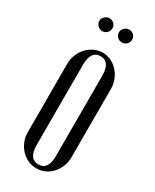

<svg xmlns="http://www.w3.org/2000/svg" viewBox="-170 -679 595 735"><g transform="rotate(30 128.0 -311.0)"><path d="M128 -503Q148 -503 165.5 -494.5Q183 -486 196 -471.5Q209 -457 216.5 -438Q224 -419 224 -397V-96Q224 -75 216.5 -56Q209 -37 196 -22.5Q183 -8 165.5 0Q148 8 128 8Q108 8 90.5 0Q73 -8 59.5 -22.5Q46 -37 38.5 -56Q31 -75 31 -96V-397Q31 -419 38.5 -438Q46 -457 59.5 -471.5Q73 -486 90.5 -494.5Q108 -503 128 -503ZM128 -487Q85 -487 85 -424V-70Q85 -9 128 -9Q170 -9 170 -70V-424Q170 -487 128 -487ZM55 -602Q55 -613 64 -621.5Q73 -630 84 -630Q96 -630 104.5 -622Q113 -614 113 -602Q113 -590 104.5 -581.5Q96 -573 84 -573Q73 -573 64 -581.5Q55 -590 55 -602ZM142 -602Q142 -613 151 -621.5Q160 -630 171 -630Q183 -630 191.5 -622Q200 -614 200 -602Q200 -590 191.5 -581.5Q183 -573 171 -573Q159 -573 150.5 -581.5Q142 -590 142 -602Z"/></g></svg>

Font: Moniqa Cond Heading
Style: Regular
Weight: 400
Width: 3
Designer: Rajesh Rajput
Foundry: Rajesh Rajput
Version: Version 1.000